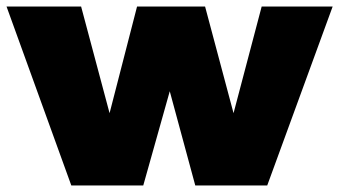

<svg xmlns="http://www.w3.org/2000/svg" viewBox="-30 -567 1037 587"><path d="M-10 -547 188 0H408L489 -288L567 0H787L987 -547H770L684 -221L597 -547H389L305 -221L218 -547Z"/></svg>

Font: Montserrat arm Black
Style: Regular
Weight: 900
Designer: Julieta Ulanovsky
Foundry: Julieta Ulanovsky
Version: Version 6.000;PS 006.000;hotconv 1.0.88;makeotf.lib2.5.64775